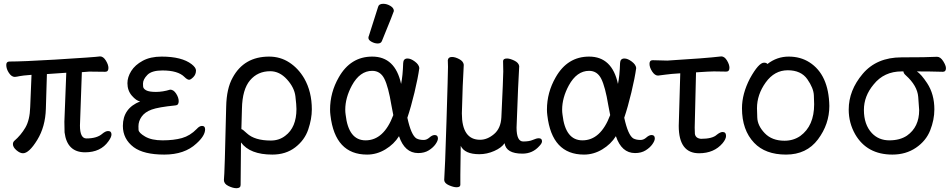

<svg xmlns="http://www.w3.org/2000/svg" viewBox="-20 -790 5013 1011"><path d="M101 17Q85 17 66.5 1Q48 -15 48 -31Q48 -41 55 -48Q90 -78 113.5 -118Q137 -158 139 -226L146 -396Q95 -392 82.5 -389Q70 -386 58 -385Q41 -385 27 -406Q13 -427 13 -448Q13 -466 30 -466Q99 -466 268 -476Q481 -489 507 -493Q524 -493 537.5 -471Q551 -449 551 -432Q551 -412 534 -412L450 -413L411 -410L401 -129Q401 -61 435 -61Q491 -61 519 -86Q536 -100 549 -100Q567 -100 567 -82Q567 -68 551 -46Q510 12 428 12Q333 12 320 -93Q319 -109 319 -149L329 -407L227 -400Q224 -312 221.5 -217.5Q219 -123 176 -53Q133 17 101 17Z M845 24Q737 24 684 -15Q627 -58 627 -127Q627 -220 718 -256Q698 -259 674.5 -286Q651 -313 651 -352Q651 -384 671 -416Q691 -448 731.5 -470Q772 -492 831 -492Q937 -492 989 -452Q1012 -434 1012 -419Q1012 -398 998 -384Q984 -370 976 -370Q966 -370 951 -385Q917 -419 835 -419Q779 -419 756 -395.5Q733 -372 733 -350Q733 -348 733.5 -335.5Q734 -323 749.5 -314.5Q765 -306 801 -306Q837 -306 876 -318Q894 -318 907.5 -297Q921 -276 921 -257Q921 -236 904 -235Q814 -226 778.5 -213Q743 -200 726 -176Q709 -152 709 -125Q709 -122 709.5 -106.5Q710 -91 744 -71Q778 -51 836 -51Q895 -51 938 -63Q981 -75 1016 -111Q1030 -127 1044 -127Q1060 -127 1060 -109Q1060 -75 1014 -34Q952 24 845 24Z M1225 201Q1207 201 1183 189.5Q1159 178 1159 158Q1163 127 1171 -229Q1173 -324 1205 -381Q1265 -492 1397 -492Q1456 -492 1503.5 -461Q1551 -430 1582 -377Q1622 -307 1622 -214Q1622 -164 1603 -108Q1584 -52 1534.5 -14Q1485 24 1414 24Q1296 24 1249 -40L1247 184Q1247 201 1225 201ZM1406 -50Q1450 -50 1482 -75Q1541 -119 1541 -216Q1541 -237 1535.5 -283Q1530 -329 1491 -372Q1452 -415 1403 -415Q1337 -415 1296.5 -367Q1256 -319 1254 -218L1251 -110Q1257 -110 1280 -88Q1321 -50 1406 -50Z M1913 24Q1744 24 1720 -183Q1718 -198 1718 -213Q1718 -303 1764 -383Q1826 -492 1940 -492Q2061 -492 2092 -348Q2101 -391 2103 -458Q2104 -482 2126 -482Q2143 -482 2164.5 -466Q2186 -450 2188 -432Q2181 -380 2162.5 -303Q2144 -226 2125 -170Q2145 -78 2173 -61Q2188 -53 2211 -53Q2227 -53 2241.5 -66Q2256 -79 2269 -79Q2286 -79 2286 -61Q2286 -49 2273.5 -31Q2261 -13 2238 1.5Q2215 16 2182 16Q2111 16 2081 -73Q2055 -31 2009.5 -3.5Q1964 24 1913 24ZM1905 -51Q2001 -51 2051 -184L2041 -236Q2025 -333 2004 -375Q1983 -417 1940 -417Q1875 -417 1833 -340Q1798 -275 1798 -212Q1798 -199 1800 -186Q1815 -51 1905 -51ZM1969 -561Q1953 -561 1936.5 -570Q1920 -579 1920 -590Q1920 -598 1922 -600L1971 -754Q1975 -770 1998 -770Q2017 -770 2035.5 -759Q2054 -748 2054 -732Q2054 -728 1991 -574Q1986 -561 1969 -561Z M2384 196Q2368 196 2344 185.5Q2320 175 2319 158Q2323 108 2331 -150Q2339 -408 2339 -438L2338 -473Q2340 -490 2360 -490Q2377 -490 2398.5 -478.5Q2420 -467 2422 -449Q2422 -433 2420 -407Q2417 -373 2412 -193Q2412 -54 2508 -54Q2546 -54 2581.5 -84Q2617 -114 2620 -172Q2630 -384 2630 -414L2629 -468Q2629 -482 2650 -482Q2665 -482 2688 -471Q2711 -460 2714 -442Q2709 -367 2700 -118Q2700 -45 2735 -45Q2767 -45 2786 -53.5Q2805 -62 2817 -62Q2834 -62 2834 -46Q2834 -35 2819 -20Q2784 19 2731 19Q2645 19 2637 -36Q2621 -12 2582.5 5Q2544 22 2504 22Q2427 22 2406 -22L2404 130V183Q2404 196 2384 196Z M3055 24Q2886 24 2862 -183Q2860 -198 2860 -213Q2860 -303 2906 -383Q2968 -492 3082 -492Q3203 -492 3234 -348Q3243 -391 3245 -458Q3246 -482 3268 -482Q3285 -482 3306.5 -466Q3328 -450 3330 -432Q3323 -380 3304.5 -303Q3286 -226 3267 -170Q3287 -78 3315 -61Q3330 -53 3353 -53Q3369 -53 3383.5 -66Q3398 -79 3411 -79Q3428 -79 3428 -61Q3428 -49 3415.5 -31Q3403 -13 3380 1.5Q3357 16 3324 16Q3253 16 3223 -73Q3197 -31 3151.5 -3.5Q3106 24 3055 24ZM3047 -51Q3143 -51 3193 -184L3183 -236Q3167 -333 3146 -375Q3125 -417 3082 -417Q3017 -417 2975 -340Q2940 -275 2940 -212Q2940 -199 2942 -186Q2957 -51 3047 -51Z M3661 17Q3554 17 3554 -127L3562 -404Q3511 -401 3484 -397Q3457 -393 3445 -392Q3428 -392 3414 -413.5Q3400 -435 3400 -454Q3400 -473 3417 -473L3494 -471Q3694 -483 3778 -493Q3795 -493 3808 -471.5Q3821 -450 3821 -433Q3821 -413 3804 -413L3739 -414Q3717 -414 3645 -409L3638 -118L3639 -86Q3642 -62 3671 -59Q3732 -59 3755 -81Q3773 -95 3785 -95Q3803 -95 3803 -74Q3803 -58 3785 -36Q3740 17 3661 17Z M4119 24Q4010 24 3951 -38Q3887 -105 3887 -220Q3887 -296 3929 -377Q3975 -460 4003 -460Q4016 -460 4021 -453Q4071 -492 4133 -492Q4195 -492 4242 -462Q4344 -397 4347 -232Q4347 -136 4287 -56Q4227 24 4119 24ZM4111 -49Q4158 -49 4194 -74Q4267 -127 4267 -241Q4267 -249 4265.5 -287.5Q4264 -326 4231 -373Q4198 -420 4128 -420Q4058 -420 4012 -356Q3966 -292 3966 -220Q3966 -214 3967.5 -171Q3969 -128 4007 -88.5Q4045 -49 4111 -49Z M4679 24Q4545 24 4483 -83Q4449 -143 4449 -213Q4449 -314 4522.5 -401Q4596 -488 4727 -488Q4863 -488 4914 -491Q4932 -491 4946.5 -468Q4961 -445 4961 -431Q4961 -412 4945 -412Q4878 -414 4808 -414Q4831 -399 4862 -352Q4900 -294 4900 -214Q4900 -159 4878 -103.5Q4856 -48 4803 -12Q4750 24 4679 24ZM4756 -76Q4820 -121 4820 -210Q4820 -221 4815 -280Q4810 -339 4750 -393Q4738 -403 4737 -414H4728Q4635 -414 4580 -345Q4529 -284 4529 -211Q4529 -134 4571 -89Q4607 -51 4663 -51Q4719 -51 4756 -76Z"/></svg>

Font: LXGW WenKai TC
Style: Bold
Weight: 700
Designer: LXGW / Fontworks Inc.
Foundry: LXGW / Fontworks Inc.
Version: Version 1.330;April 28, 2024